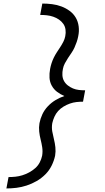

<svg xmlns="http://www.w3.org/2000/svg" viewBox="-20 -865 590 1080"><path d="M16 195 28 131Q47 131 66.5 129Q86 127 105.5 121Q125 115 143.5 105Q162 95 178 81Q194 67 203.5 48.5Q213 30 217 11Q221 -13 217.5 -36Q214 -59 208.5 -80.5Q203 -102 200.5 -125Q198 -148 202 -172Q207 -198 218.5 -222.5Q230 -247 249.5 -267.5Q269 -288 292.5 -302Q316 -316 342 -325Q320 -334 301.5 -348Q283 -362 271.5 -382.5Q260 -403 258.5 -427.5Q257 -452 262 -478Q265 -494 270 -509.5Q275 -525 282.5 -540.5Q290 -556 299.5 -570.5Q309 -585 318.5 -599.5Q328 -614 336 -629.5Q344 -645 347 -661Q351 -680 348.5 -698.5Q346 -717 336 -731Q326 -745 311.5 -755Q297 -765 279.5 -771Q262 -777 243.5 -779Q225 -781 206 -781L218 -845Q246 -845 273.5 -841.5Q301 -838 326 -828.5Q351 -819 372 -803.5Q393 -788 406 -766Q419 -744 422.5 -716.5Q426 -689 420 -661Q417 -645 411.5 -629Q406 -613 399 -597.5Q392 -582 382 -567.5Q372 -553 362.5 -538.5Q353 -524 345 -509Q337 -494 334 -478Q330 -460 331 -442Q332 -424 340 -409.5Q348 -395 361.5 -384.5Q375 -374 390.5 -367.5Q406 -361 423.5 -359Q441 -357 459 -357L447 -293Q429 -293 410.5 -291Q392 -289 373.5 -282.5Q355 -276 337.5 -265.5Q320 -255 307 -240.5Q294 -226 286 -208Q278 -190 274 -172Q270 -148 274 -125.5Q278 -103 283.5 -81.5Q289 -60 291.5 -36.5Q294 -13 290 11Q284 39 270.5 66.5Q257 94 235 116Q213 138 186 153.5Q159 169 130 178.5Q101 188 72.5 191.5Q44 195 16 195Z"/></svg>

Font: Lode
Style: Italic
Weight: 400
Italic angle: -11°
Monospace: yes
Designer: Belleve Invis
Foundry: Belleve Invis
Version: Version 29.2.0; ttfautohint (v1.8.3)